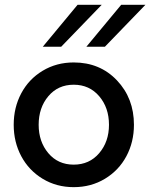

<svg xmlns="http://www.w3.org/2000/svg" viewBox="-20 -770 626 800"><path d="M303.2 -750H403.8L234.9 -575.2H158.2ZM484.9 -750H585.9L417 -575.2H339.8ZM287.1 9.8Q215.3 9.8 157.7 -25.1Q100.1 -60.1 68.6 -119.1Q37.1 -178.2 37.1 -250Q37.1 -322.3 68.6 -381.3Q100.1 -440.4 157.7 -475.1Q215.3 -509.8 287.1 -509.8Q396.5 -509.8 467.3 -435.1Q538.1 -360.4 538.1 -250Q538.1 -178.2 506.6 -119.1Q475.1 -60.1 417.2 -25.1Q359.4 9.8 287.1 9.8ZM434.1 -250Q434.1 -321.3 393.3 -369.1Q352.5 -417 287.1 -417Q221.7 -417 181.4 -369.1Q141.1 -321.3 141.1 -250Q141.1 -179.7 181.4 -131.8Q221.7 -84 287.1 -84Q352.5 -84 393.3 -131.8Q434.1 -179.7 434.1 -250Z"/></svg>

Font: Oakes Grotesk Medium
Style: Regular
Weight: 500
Designer: Samuel Oakes
Foundry: Samuel Oakes
Version: Version 1.000;PS 001.000;hotconv 1.0.88;makeotf.lib2.5.64775